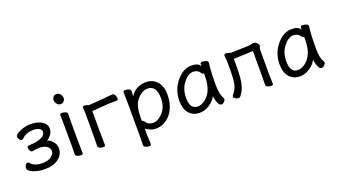

<svg xmlns="http://www.w3.org/2000/svg" viewBox="-69 -1310 3689 2094"><g transform="rotate(-20 1775.0 -263.0)"><path d="M229 24Q184 24 141 13.5Q98 3 68.5 -15.5Q39 -34 39 -54Q39 -73 50 -90.5Q61 -108 73 -108Q85 -108 92 -100Q134 -47 229 -47Q295 -47 332 -75Q369 -103 369 -137Q369 -171 338 -193.5Q307 -216 247 -216Q220 -216 171 -207H168Q151 -207 142 -225Q133 -243 133 -259Q133 -279 150 -279Q349 -287 349 -368Q349 -394 322.5 -408Q296 -422 255 -422Q175 -422 126 -375Q114 -363 101 -363Q87 -363 75.5 -380.5Q64 -398 64 -413Q64 -429 92.5 -447.5Q121 -466 162.5 -479Q204 -492 246 -492Q331 -492 381 -459Q431 -426 431 -377Q431 -329 400.5 -296.5Q370 -264 357 -260Q395 -255 432 -203Q451 -176 451 -137Q451 -69 392.5 -22.5Q334 24 229 24Z M653 16Q634 16 612 7.5Q590 -1 590 -17L592 -105Q592 -368 589 -475Q589 -490 613 -490Q632 -490 653.5 -481.5Q675 -473 675 -457L673 -368Q673 -105 676 1Q676 16 653 16ZM576 -650Q576 -672 590 -688Q604 -704 629 -704Q653 -704 670 -682Q687 -660 687 -638Q687 -615 672.5 -599.5Q658 -584 634 -584Q610 -584 593 -605.5Q576 -627 576 -650Z M911 16Q892 16 871.5 7Q851 -2 851 -19L853 -108V-410L849 -461Q849 -481 868 -481Q882 -481 901 -475L919 -468L1115 -483Q1137 -485 1163 -488Q1189 -491 1201 -491Q1216 -491 1227 -471Q1238 -451 1238 -433Q1238 -411 1219 -411Q1154 -411 1116 -409L932 -394Q932 -107 935 -1Q935 16 911 16Z M1516 -47Q1572 -47 1628 -109Q1684 -171 1684 -272Q1684 -420 1579 -420Q1547 -420 1510.5 -398.5Q1474 -377 1443 -332Q1412 -287 1406 -209Q1403 -167 1403 -111L1402 -110Q1402 -109 1404 -109Q1418 -109 1435 -84Q1460 -47 1516 -47ZM1385 178Q1366 178 1345 169.5Q1324 161 1324 144L1326 55Q1326 -421 1323 -472Q1323 -488 1347 -488Q1366 -488 1387.5 -479.5Q1409 -471 1409 -454L1406 -393Q1435 -442 1483 -467Q1531 -492 1587 -492Q1665 -492 1714.5 -437Q1764 -382 1764 -287Q1764 -193 1732 -124.5Q1700 -56 1644.5 -16.5Q1589 23 1519 23Q1483 23 1446.5 5.5Q1410 -12 1404 -20V56L1409 162Q1409 178 1385 178Z M2032 -48Q2074 -48 2115 -79Q2217 -153 2217 -330L2218 -365H2209Q2200 -365 2195 -372Q2166 -422 2110 -422Q2053 -422 1997.5 -352Q1942 -282 1942 -180Q1942 -48 2032 -48ZM2029 24Q1953 24 1907.5 -27.5Q1862 -79 1862 -175Q1862 -302 1940.5 -397Q2019 -492 2115 -492Q2197 -492 2219 -446V-475Q2219 -491 2244 -491Q2264 -491 2285.5 -483Q2307 -475 2307 -459V-457Q2294 -368 2294 -195Q2294 -92 2328 -38Q2331 -32 2331 -25Q2331 -16 2316 1.5Q2301 19 2282 19Q2262 19 2250 -5Q2229 -43 2223 -98Q2195 -44 2141 -10Q2087 24 2029 24Z M2478 18Q2463 18 2444.5 7Q2426 -4 2426 -15Q2426 -25 2432 -34Q2477 -83 2488 -141.5Q2499 -200 2499 -281V-387Q2499 -417 2496 -438Q2493 -459 2493 -467Q2493 -476 2497 -482Q2501 -488 2516 -488Q2528 -488 2549 -482L2569 -475L2769 -481Q2794 -482 2810.5 -487Q2827 -492 2842 -492Q2857 -492 2874.5 -475.5Q2892 -459 2892 -445Q2892 -432 2886.5 -422.5Q2881 -413 2881 -402V-107L2884 -1Q2884 15 2861 15Q2842 15 2821 6.5Q2800 -2 2800 -19L2802 -107V-411L2577 -402V-291Q2577 -184 2561.5 -113.5Q2546 -43 2500 11Q2494 18 2478 18Z M3195 -48Q3237 -48 3278 -79Q3380 -153 3380 -330L3381 -365H3372Q3363 -365 3358 -372Q3329 -422 3273 -422Q3216 -422 3160.5 -352Q3105 -282 3105 -180Q3105 -48 3195 -48ZM3192 24Q3116 24 3070.5 -27.5Q3025 -79 3025 -175Q3025 -302 3103.5 -397Q3182 -492 3278 -492Q3360 -492 3382 -446V-475Q3382 -491 3407 -491Q3427 -491 3448.5 -483Q3470 -475 3470 -459V-457Q3457 -368 3457 -195Q3457 -92 3491 -38Q3494 -32 3494 -25Q3494 -16 3479 1.5Q3464 19 3445 19Q3425 19 3413 -5Q3392 -43 3386 -98Q3358 -44 3304 -10Q3250 24 3192 24Z"/></g></svg>

Font: ToneOZ-Pinyin-WenKai-Medium
Style: Medium
Weight: 700
Designer: Fontworks Inc.
Foundry: ToneOZ
Version: Version 0.240331